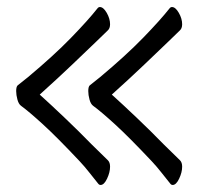

<svg xmlns="http://www.w3.org/2000/svg" viewBox="-20 -510 570 546"><path d="M492 -54Q498 -48 498 -36Q498 -20 489.5 -2Q481 16 471 16Q467 16 464 12Q451 -4 438.5 -20Q426 -36 411 -52Q347 -120 307 -156.5Q267 -193 245 -209Q238 -214 234.5 -227Q231 -240 231 -251Q231 -263 235 -267L265 -291Q338 -352 387 -402.5Q436 -453 462 -486Q465 -490 469 -490Q479 -490 488.5 -473.5Q498 -457 498 -441Q498 -429 491 -423Q487 -419 459.5 -392.5Q432 -366 390 -326Q348 -286 298 -241Q328 -214 369 -175Q410 -136 445 -100ZM287 -54Q293 -48 293 -36Q293 -20 284.5 -2Q276 16 266 16Q262 16 259 12Q246 -4 233.5 -20Q221 -36 206 -52Q142 -120 102 -156.5Q62 -193 40 -209Q33 -214 29.5 -227Q26 -240 26 -251Q26 -263 30 -267L60 -291Q133 -352 182 -402.5Q231 -453 257 -486Q260 -490 264 -490Q274 -490 283.5 -473.5Q293 -457 293 -441Q293 -429 286 -423Q282 -419 254.5 -392.5Q227 -366 185 -326Q143 -286 93 -241Q123 -214 164 -175Q205 -136 240 -100Z"/></svg>

Font: Moon Stars Kai T
Style: Regular
Weight: 400
Designer: GuiWonder
Version: Version 1.101